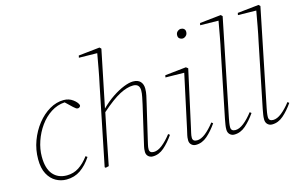

<svg xmlns="http://www.w3.org/2000/svg" viewBox="-94 -981 1903 1228"><g transform="rotate(-15 857.5 -367.5)"><path d="M212 13Q175 13 142.5 -5Q110 -23 89.5 -61Q69 -99 69 -159Q69 -222 90.5 -280Q112 -338 148.5 -384Q185 -430 230.5 -456.5Q276 -483 324 -483Q359 -483 385 -463.5Q411 -444 417 -425Q418 -418 412 -413Q406 -408 400 -408Q393 -408 387.5 -411.5Q382 -415 371 -425L327 -467Q278 -464 235.5 -436.5Q193 -409 162 -365.5Q131 -322 113.5 -270.5Q96 -219 96 -169Q96 -90 129.5 -51Q163 -12 221 -12Q265 -12 300.5 -35Q336 -58 367 -100L378 -92Q346 -43 305.5 -15Q265 13 212 13Z M473 5 467 0 572 -517Q583 -567 592 -617Q601 -667 610 -717L489 -719L492 -733L633 -748L643 -738L566 -362Q604 -400 644.5 -427Q685 -454 721.5 -468.5Q758 -483 783 -483Q816 -483 832 -465.5Q848 -448 848 -419Q848 -396 843 -373.5Q838 -351 831 -321L779 -99Q776 -85 772 -68.5Q768 -52 768 -38Q768 -13 797 -13Q823 -13 853 -36.5Q883 -60 914 -100L924 -92Q893 -47 858.5 -17Q824 13 783 13Q765 13 753 1.5Q741 -10 741 -28Q741 -48 744.5 -62Q748 -76 753 -99L805 -324Q810 -348 815 -371.5Q820 -395 820 -414Q820 -458 777 -458Q738 -458 688 -432Q638 -406 562 -339L535 -207Q525 -155 514.5 -103.5Q504 -52 494 0Z M1027 -28Q1027 -48 1030.5 -62Q1034 -76 1039 -99L1115 -452L991 -454L994 -468L1134 -483L1147 -473L1065 -99Q1062 -85 1058 -68.5Q1054 -52 1054 -38Q1054 -13 1083 -13Q1109 -13 1139 -36.5Q1169 -60 1200 -100L1210 -92Q1179 -47 1144.5 -17Q1110 13 1069 13Q1051 13 1039 1.5Q1027 -10 1027 -28ZM1162 -666Q1151 -666 1142 -673Q1133 -680 1133 -694Q1133 -711 1144 -720Q1155 -729 1166 -729Q1178 -729 1186.5 -722Q1195 -715 1195 -702Q1195 -685 1184 -675.5Q1173 -666 1162 -666Z M1323 13Q1305 13 1293 1Q1281 -11 1281 -31Q1281 -48 1283.5 -62Q1286 -76 1290 -99L1375 -517Q1386 -567 1395 -617Q1404 -667 1413 -717L1292 -719L1295 -733L1436 -748L1446 -738L1316 -99Q1313 -85 1310.5 -68.5Q1308 -52 1308 -40Q1308 -13 1337 -13Q1363 -13 1393 -36.5Q1423 -60 1454 -100L1464 -92Q1433 -47 1398.5 -17Q1364 13 1323 13Z M1573 13Q1555 13 1543 1Q1531 -11 1531 -31Q1531 -48 1533.5 -62Q1536 -76 1540 -99L1625 -517Q1636 -567 1645 -617Q1654 -667 1663 -717L1542 -719L1545 -733L1686 -748L1696 -738L1566 -99Q1563 -85 1560.5 -68.5Q1558 -52 1558 -40Q1558 -13 1587 -13Q1613 -13 1643 -36.5Q1673 -60 1704 -100L1714 -92Q1683 -47 1648.5 -17Q1614 13 1573 13Z"/></g></svg>

Font: Source Serif Pro ExtraLight
Style: Italic
Weight: 200
Italic angle: -12°
Designer: Frank Grießhammer
Foundry: Adobe Systems Incorporated
Version: Version 3.001;hotconv 1.0.111;makeotfexe 2.5.65597